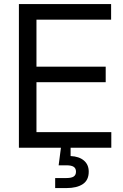

<svg xmlns="http://www.w3.org/2000/svg" viewBox="-20 -748 624 972"><path d="M75.7 0V-727.5H542.5V-648.4H164.6V-410.6H515.1V-332H164.6V-79.1H543.5V0ZM259.3 204.1V153.3H316.9Q341.8 153.3 353.3 145.5Q364.7 137.7 364.7 121.1Q364.7 104.5 353.3 96.7Q341.8 88.9 316.9 88.9H276.9L291.5 -23.4H337.4V0V42Q380.4 43.9 404.8 64.7Q429.2 85.4 429.2 121.1Q429.2 164.1 399.2 184.1Q369.1 204.1 316.9 204.1Z"/></svg>

Font: Inter 28pt
Style: Regular
Weight: 400
Designer: Rasmus Andersson
Foundry: rsms
Version: Version 4.001;git-66647c0bb